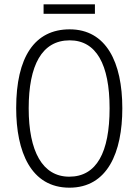

<svg xmlns="http://www.w3.org/2000/svg" viewBox="-20 -860 642 890"><path d="M420 -840H182V-796H420ZM547 -358C547 -572 472 -724 303 -724C140 -724 55 -595 55 -359C55 -157 123 10 302 10C478 10 547 -153 547 -358ZM113 -358C113 -557 174 -673 303 -673C426 -673 488 -562 488 -358C488 -154 428 -41 301 -41C177 -41 113 -158 113 -358Z"/></svg>

Font: Noto Sans Gujarati Condensed Light
Style: Regular
Weight: 300
Width: 3
Designer: Jelle Bosma - Monotype Design Team, Universal Thirst
Foundry: Monotype Imaging Inc.
Version: Version 2.106